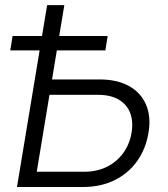

<svg xmlns="http://www.w3.org/2000/svg" viewBox="-20 -748 674 768"><path d="M168.5 -430.2H378.4Q449.7 -430.2 497.1 -403.3Q544.4 -376.5 564.5 -328.6Q584.5 -280.8 574.2 -218.3Q563.5 -152.3 528.3 -103.3Q493.2 -54.2 438 -27.1Q382.8 0 311.5 0H47.9L168.5 -727.5H237.3L127 -61H316.9Q367.2 -61 407 -80.6Q446.8 -100.1 472.7 -135.5Q498.5 -170.9 506.3 -217.3Q513.7 -262.7 500.5 -296.6Q487.3 -330.6 454.8 -349.6Q422.4 -368.7 372.1 -368.7H158.2ZM21 -546.4 30.3 -604H410.6L401.4 -546.4Z"/></svg>

Font: Inter 17pt Light
Style: Italic
Weight: 300
Italic angle: -9.3988°
Version: Version 4.001;git-66647c0bb